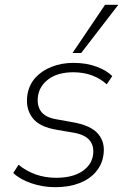

<svg xmlns="http://www.w3.org/2000/svg" viewBox="-20 -769 532 797"><path d="M209 8Q157 8 109.5 -8.5Q62 -25 35 -51L57 -85Q89 -59 128 -45Q167 -31 213 -31Q279 -31 319 -56.5Q359 -82 366 -124Q372 -162 352 -186.5Q332 -211 281 -219L217 -230Q142 -242 113.5 -281.5Q85 -321 94 -377Q101 -418 127.5 -447Q154 -476 195 -492Q236 -508 285 -508Q339 -508 381.5 -492Q424 -476 446 -453L423 -419Q397 -443 362 -456Q327 -469 285 -469Q221 -469 183 -441.5Q145 -414 138 -372Q132 -333 149.5 -307.5Q167 -282 213 -274L280 -262Q357 -249 387.5 -213Q418 -177 409 -123Q403 -85 377.5 -55Q352 -25 309 -8.5Q266 8 209 8ZM281 -549 416 -749H471L317 -549Z"/></svg>

Font: Mulish ExtraLight
Style: Italic
Weight: 200
Italic angle: -9°
Designer: Vernon Adams
Foundry: Vernon Adams
Version: Version 3.603